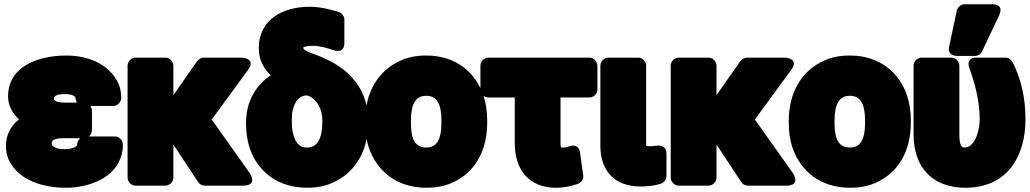

<svg xmlns="http://www.w3.org/2000/svg" viewBox="-20 -838 4859 906"><path d="M284 -394C329 -394 336 -380 336 -376C336 -374 339 -361 343 -354H285C239 -354 234 -367 234 -373C235 -384 247 -394 284 -394ZM407 -338H515C531 -338 552 -353 552 -376C552 -407 545 -437 529 -463C484 -537 396 -576 292 -576C255 -576 219 -572 187 -564C109 -546 18 -496 18 -384C18 -337 41 -301 70 -275C34 -247 8 -205 8 -149C8 -118 15 -90 34 -61C84 15 184 48 292 48C359 48 423 30 469 2C517 -27 560 -80 560 -156C560 -172 546 -194 523 -194H399C408 -201 414 -212 414 -223V-317C414 -319 411 -331 407 -338ZM359 -186C350 -179 344 -167 344 -156C344 -155 345 -154 344 -153C338 -144 319 -134 284 -134C239 -134 224 -150 224 -160C224 -175 232 -186 285 -186Z M798 -156 915 21C921 31 933 38 946 38H1127C1200 38 1158 -22 1158 -22L979 -274L1149 -506C1193 -565 1119 -566 1119 -566H941C930 -566 917 -559 910 -549L798 -389V-528C798 -544 784 -566 761 -566H619C603 -566 582 -551 582 -528V0C582 16 596 38 619 38H761C777 38 798 23 798 0Z M1141 -259V-249C1141 -208 1148 -170 1160 -134C1198 -28 1291 48 1430 48C1473 48 1513 41 1550 24C1651 -20 1717 -120 1717 -256V-266C1717 -441 1603 -532 1464 -582C1443 -589 1411 -601 1411 -613C1411 -616 1429 -622 1452 -622C1489 -622 1522 -612 1555 -601C1609 -583 1605 -637 1605 -637V-746C1605 -760 1594 -777 1577 -782C1537 -793 1497 -806 1439 -806C1319 -806 1201 -749 1201 -610C1201 -555 1225 -513 1258 -483C1192 -440 1141 -363 1141 -259ZM1357 -262V-272C1357 -291 1358 -305 1362 -320C1373 -363 1392 -386 1427 -388C1436 -386 1443 -383 1453 -376C1479 -357 1501 -320 1501 -272V-262C1501 -184 1477 -142 1430 -142C1416 -142 1407 -144 1399 -148C1375 -163 1357 -200 1357 -262Z M1703 -269V-259C1703 -217 1708 -178 1721 -140C1758 -32 1851 48 1992 48C2036 48 2077 41 2114 24C2217 -21 2279 -122 2279 -259V-269C2279 -312 2273 -351 2261 -388C2224 -496 2132 -576 1991 -576C1947 -576 1907 -569 1870 -552C1768 -507 1703 -406 1703 -269ZM2063 -269V-259C2063 -179 2041 -142 1992 -142C1940 -142 1919 -178 1919 -259V-269C1919 -348 1942 -386 1991 -386C2041 -386 2063 -348 2063 -269Z M2603 48C2646 48 2677 39 2706 30C2722 25 2735 8 2732 -11L2717 -118C2711 -160 2678 -151 2668 -148C2652 -143 2652 -142 2632 -142C2630 -142 2629 -143 2627 -143C2626 -146 2625 -151 2625 -160V-378H2762C2778 -378 2799 -392 2799 -415V-528C2799 -544 2785 -566 2762 -566H2284C2268 -566 2247 -551 2247 -528V-415C2247 -399 2261 -378 2284 -378H2409V-162C2409 -38 2476 48 2603 48Z M3029 -165V-528C3029 -549 3012 -566 2992 -566H2850C2834 -566 2813 -551 2813 -528V-150C2813 -30 2882 42 3002 42C3039 42 3069 38 3098 29C3112 24 3125 10 3125 -7V-114C3125 -146 3099 -153 3083 -151L3064 -149C3056 -148 3053 -148 3046 -148C3028 -148 3029 -147 3029 -165Z M3361 -156 3478 21C3484 31 3496 38 3509 38H3690C3763 38 3721 -22 3721 -22L3542 -274L3712 -506C3756 -565 3682 -566 3682 -566H3504C3493 -566 3480 -559 3473 -549L3361 -389V-528C3361 -544 3347 -566 3324 -566H3182C3166 -566 3145 -551 3145 -528V0C3145 16 3159 38 3182 38H3324C3340 38 3361 23 3361 0Z M3702 -269V-259C3702 -217 3707 -178 3720 -140C3757 -32 3850 48 3991 48C4035 48 4076 41 4113 24C4216 -21 4278 -122 4278 -259V-269C4278 -312 4272 -351 4260 -388C4223 -496 4131 -576 3990 -576C3946 -576 3906 -569 3869 -552C3767 -507 3702 -406 3702 -269ZM4062 -269V-259C4062 -179 4040 -142 3991 -142C3939 -142 3918 -178 3918 -259V-269C3918 -348 3941 -386 3990 -386C4040 -386 4062 -348 4062 -269Z M4819 -276C4819 -383 4795 -473 4758 -545C4752 -557 4739 -566 4725 -566H4590C4531 -566 4555 -515 4555 -515C4581 -442 4602 -365 4603 -276C4603 -238 4593 -200 4580 -177C4567 -155 4552 -142 4531 -142C4519 -142 4507 -149 4507 -203V-528C4507 -544 4493 -566 4470 -566H4328C4312 -566 4291 -551 4291 -528V-204C4291 -48 4380 48 4536 48C4729 48 4819 -95 4819 -276ZM4532 -818C4515 -818 4499 -805 4495 -788L4459 -619C4450 -577 4486 -574 4496 -574H4580C4594 -574 4608 -582 4614 -595L4694 -764C4722 -823 4660 -818 4660 -818Z"/></svg>

Font: Asimov Print
Style: E
Weight: 500
Designer: Google
Version: Version 2.000980; 2014